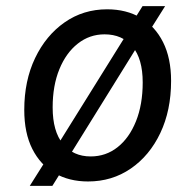

<svg xmlns="http://www.w3.org/2000/svg" viewBox="-20 -587 640 629"><path d="M268.5 7.5Q206.5 7.5 159.5 -19.5Q112.5 -46.5 86 -98.8Q59.5 -151 59.5 -227Q59.5 -322.5 95 -396.8Q130.5 -471 191.8 -513.8Q253 -556.5 331 -556.5Q394 -556.5 441 -528.8Q488 -501 514.2 -448.8Q540.5 -396.5 540.5 -322Q540.5 -225.5 505.2 -151.2Q470 -77 408.5 -34.8Q347 7.5 268.5 7.5ZM277 -74.5Q327 -74.5 365.2 -104.8Q403.5 -135 425.5 -189.8Q447.5 -244.5 447.5 -317Q447.5 -394.5 414 -434.5Q380.5 -474.5 322.5 -474.5Q273.5 -474.5 235 -444.2Q196.5 -414 174.5 -360.2Q152.5 -306.5 152.5 -235Q152.5 -156.5 186.2 -115.5Q220 -74.5 277 -74.5ZM77.5 22 145 -85 162.5 -102 390.5 -468 396 -485.5 447 -567H521L460.5 -471L440.5 -452L208 -77.5L204 -62L151.5 22Z"/></svg>

Font: Spline Sans Mono
Style: Italic
Weight: 400
Italic angle: -4°
Monospace: yes
Designer: Eben Sorkin, Mirko Velimirovic
Foundry: Sorkin Type
Version: Version 1.004